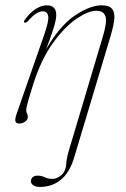

<svg xmlns="http://www.w3.org/2000/svg" viewBox="-20 -468 486 739"><path d="M264.5 141.5Q247 197.5 213.5 224.5Q180 251.5 133.5 251.5Q116.5 251.5 107.8 245Q99 238.5 99 229Q99 221 105.2 214.5Q111.5 208 124.5 208Q140 208 152.5 214.2Q165 220.5 181 220.5Q200 220.5 216.5 205.8Q233 191 235 163Q235.5 149.5 239.5 132.5Q243.5 115.5 249.5 96.5L374.5 -322.5Q393 -383 386 -404.8Q379 -426.5 350 -426.5Q320 -426.5 275 -396.2Q230 -366 184 -302.8Q138 -239.5 106.5 -139.5Q95 -103.5 89.8 -84.8Q84.5 -66 82.8 -57.5Q81 -49 81 -43.5Q81 -37 84 -31Q87 -25 87 -17Q87 -7.5 76.8 0Q66.5 7.5 54 7.5Q40.5 7.5 39 -3Q37.5 -13.5 46.5 -37L149.5 -332.5Q169 -388 165.5 -406.2Q162 -424.5 144 -424.5Q134 -424.5 120.2 -416.5Q106.5 -408.5 87 -386Q78.5 -379 74.5 -381Q69.5 -384 75 -391Q95 -419.5 117.5 -433.5Q140 -447.5 160 -447.5Q196.5 -447.5 196.5 -411Q196.5 -390.5 184.8 -354.8Q173 -319 157.5 -278.5Q211 -370.5 269.2 -409Q327.5 -447.5 371 -447.5Q403 -447.5 413.2 -431.5Q423.5 -415.5 419 -386.2Q414.5 -357 402 -317Z"/></svg>

Font: Fraunces 72pt S000 Thin
Style: Italic
Weight: 100
Italic angle: -16°
Version: Version 1.000; ttfautohint (v1.8.3)